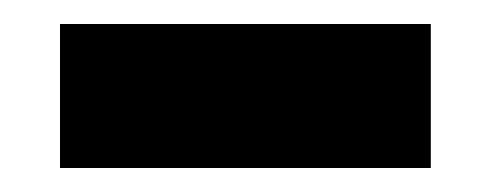

<svg xmlns="http://www.w3.org/2000/svg" viewBox="-20 -366 409 160"><path d="M339 -226H30V-346H339Z"/></svg>

Font: Gabarito SemiBold
Style: Regular
Weight: 600
Designer: Leandro Assis / Alvaro Franca / Felipe Casaprima
Foundry: Naipe Foundry
Version: Version 1.000